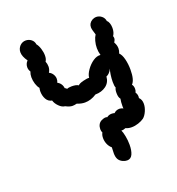

<svg xmlns="http://www.w3.org/2000/svg" viewBox="-122 -631 796 862"><g transform="rotate(-20 276.0 -200.0)"><path d="M485 -114Q497 -103 497 -83Q497 -66 489 -48Q481 -30 470 -21Q459 -13 442.5 -7.5Q426 -2 410 -2Q394 -2 382 -8Q371 -3 361 -4Q366 6 370 26.5Q374 47 374 68Q374 96 366 113.5Q358 131 340 131Q329 131 319 126Q305 119 299.5 108Q294 97 294 81L295 52Q284 43 278 29Q272 15 272 0Q272 -15 278 -25Q274 -32 274 -42Q274 -54 279 -63.5Q284 -73 294 -78Q313 -87 322 -82Q332 -90 345 -90Q354 -90 359 -88Q370 -99 386 -99Q394 -99 404 -94Q403 -96 403 -105Q403 -125 406 -140Q398 -149 398 -170Q398 -187 403 -194Q399 -202 399 -222Q399 -238 401.5 -256Q404 -274 408 -283Q396 -260 381 -255Q379 -227 358 -211.5Q337 -196 307 -196Q280 -178 251 -178Q233 -178 214 -186Q202 -183 193 -183Q180 -183 161 -193Q147 -194 133 -208Q119 -222 115 -237Q97 -240 88 -256.5Q79 -273 79 -294Q79 -300 81 -310Q73 -319 68 -335Q63 -351 63 -367Q63 -381 68 -393Q61 -403 61 -415Q61 -432 73 -444Q55 -469 55 -489Q55 -506 67 -519Q79 -531 95 -531Q110 -531 121.5 -522Q133 -513 135 -498Q143 -489 148.5 -471.5Q154 -454 154 -438Q154 -421 147 -411Q152 -399 152 -386Q152 -372 144 -359Q155 -354 161.5 -343.5Q168 -333 168 -322Q168 -312 164 -304Q174 -299 180 -290Q186 -281 187 -270Q194 -267 196 -263Q204 -267 219 -267Q241 -267 251 -260Q257 -267 276.5 -272Q296 -277 306 -276Q307 -292 321 -312Q335 -332 353.5 -344.5Q372 -357 389 -355Q384 -372 384 -389Q384 -406 388.5 -422.5Q393 -439 400 -449Q391 -476 391 -486Q391 -506 410 -517Q420 -522 428 -522Q443 -522 454.5 -512.5Q466 -503 468 -488Q474 -484 477.5 -473.5Q481 -463 481 -451Q481 -429 471 -415Q473 -409 473 -405Q473 -397 466 -386Q475 -371 475 -355Q475 -345 470 -332Q481 -322 487 -298Q493 -274 493 -247Q493 -198 476 -181Q483 -173 483 -159Q483 -150 479 -142Q488 -130 485 -114Z"/></g></svg>

Font: Pangolin
Style: Regular
Weight: 400
Designer: Kevin Burke
Foundry: Google, Inc.
Version: Version 1.101